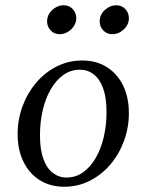

<svg xmlns="http://www.w3.org/2000/svg" viewBox="-20 -700 557 730"><path d="M293 -470Q346 -470 386 -445Q426 -420 448 -375Q470 -330 470 -270Q470 -215 451.5 -164.5Q433 -114 400 -75Q367 -36 322 -13Q277 10 224 10Q171 10 131 -15Q91 -40 69 -85.5Q47 -131 47 -190Q47 -245 65.5 -295.5Q84 -346 117 -385Q150 -424 195 -447Q240 -470 293 -470ZM233 -25Q268 -25 296 -45Q324 -65 344 -99.5Q364 -134 374.5 -179Q385 -224 385 -274Q385 -329 372 -364.5Q359 -400 336 -417.5Q313 -435 284 -435Q249 -435 221 -415Q193 -395 173 -360.5Q153 -326 142.5 -281Q132 -236 132 -186Q132 -131 145 -95.5Q158 -60 181 -42.5Q204 -25 233 -25ZM207 -570Q186 -570 172.5 -584.5Q159 -599 159 -619Q159 -636 168 -649.5Q177 -663 191.5 -671.5Q206 -680 222 -680Q243 -680 256.5 -665.5Q270 -651 270 -631Q270 -615 261 -601Q252 -587 237.5 -578.5Q223 -570 207 -570ZM407 -570Q386 -570 372.5 -584.5Q359 -599 359 -619Q359 -644 378.5 -662Q398 -680 422 -680Q443 -680 456.5 -665.5Q470 -651 470 -631Q470 -606 450.5 -588Q431 -570 407 -570Z"/></svg>

Font: Brygada 1918
Style: Italic
Weight: 400
Italic angle: -8°
Designer: Mateusz Machalski | Borys Kosmynka | Przemek Hoffer
Foundry: NIEPODLEGLA 2018
Version: Version 3.006